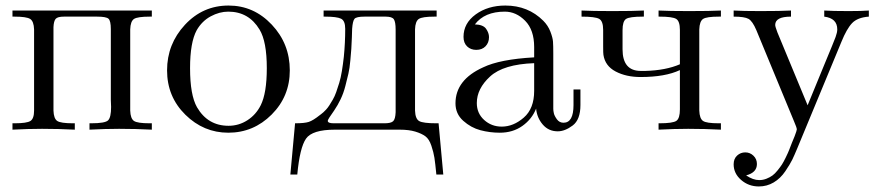

<svg xmlns="http://www.w3.org/2000/svg" viewBox="-20 -468 3177 693"><path d="M25 0V-23H33Q77 -23 90 -31.5Q103 -40 103 -69V-362Q102 -391 89 -399.5Q76 -408 32 -408H25V-430H528V-408H521Q476 -408 463.5 -399.5Q451 -391 450 -362V-69Q451 -40 463.5 -31.5Q476 -23 520 -23H528V0Q470 -3 412 -3H408Q361 -3 303 0V-23H309Q359 -23 370 -33.5Q381 -44 381 -82Q381 -86 380.5 -95Q380 -104 380 -108V-363Q380 -393 371.5 -400.5Q363 -408 330 -408H211Q188 -408 181 -400Q174 -392 173 -370V-69Q174 -40 186.5 -31.5Q199 -23 243 -23H250V0Q192 -3 134 -3H130Q83 -3 25 0Z M805 -448Q896 -448 961 -379Q1026 -310 1026 -214Q1026 -120 960.5 -54.5Q895 11 804 11Q715 11 649 -54Q583 -119 583 -214Q583 -309 647.5 -378.5Q712 -448 805 -448ZM666 -222Q666 -125 691 -81Q730 -14 805 -14Q842 -14 873 -34Q904 -54 921 -88Q943 -132 943 -222Q943 -318 917 -361Q878 -426 804 -426Q772 -426 740.5 -409Q709 -392 690 -359Q666 -315 666 -222Z M1028 162 1045 -23Q1079 -23 1094.5 -28Q1110 -33 1135 -53L1139 -56Q1144 -60 1147.5 -63Q1151 -66 1157 -72.5Q1163 -79 1168.5 -87.5Q1174 -96 1181 -108Q1188 -120 1193.5 -135.5Q1199 -151 1204.5 -169Q1210 -187 1214 -211.5Q1218 -236 1221 -263Q1226 -313 1226 -364Q1226 -393 1211 -400.5Q1196 -408 1153 -408H1148V-430H1556V-408H1548Q1504 -408 1491.5 -399.5Q1479 -391 1478 -362V-69Q1479 -39 1493 -31Q1507 -23 1555 -23H1563L1580 162H1555Q1551 121 1548 101.5Q1545 82 1537 58Q1529 34 1515.5 24Q1502 14 1479 7Q1456 0 1422 0H1189Q1107 0 1084.5 32.5Q1062 65 1053 162ZM1163 -32Q1163 -23 1184 -23H1368Q1391 -23 1399 -30.5Q1407 -38 1408 -63V-361Q1408 -389 1401.5 -398.5Q1395 -408 1372 -408H1296Q1266 -408 1259.5 -400Q1253 -392 1251 -364Q1251 -361 1250 -332.5Q1249 -304 1248 -291.5Q1247 -279 1244.5 -250Q1242 -221 1237.5 -202Q1233 -183 1226.5 -157.5Q1220 -132 1209.5 -110Q1199 -88 1186 -69Q1163 -37 1163 -32Z M1624 -95Q1624 -180 1724 -225Q1784 -254 1908 -261V-298Q1908 -360 1875.5 -393Q1843 -426 1802 -426Q1729 -426 1694 -380Q1724 -379 1734.5 -364Q1745 -349 1745 -334Q1745 -314 1732.5 -301Q1720 -288 1699 -288Q1679 -288 1666 -300.5Q1653 -313 1653 -335Q1653 -384 1697 -416Q1741 -448 1804 -448Q1886 -448 1941 -393Q1958 -376 1966.5 -354Q1975 -332 1976 -317.5Q1977 -303 1977 -275V-75Q1977 -69 1979 -59.5Q1981 -50 1990 -37.5Q1999 -25 2014 -25Q2050 -25 2050 -89V-145H2075V-89Q2075 -36 2047 -15Q2019 6 1993 6Q1960 6 1939 -18.5Q1918 -43 1915 -76Q1900 -38 1865.5 -13.5Q1831 11 1784 11Q1748 11 1714 2Q1680 -7 1652 -32Q1624 -57 1624 -95ZM1701 -96Q1701 -59 1727.5 -35Q1754 -11 1791 -11Q1833 -11 1870.5 -43.5Q1908 -76 1908 -140V-240Q1797 -236 1749 -192Q1701 -148 1701 -96Z M2079 -408V-430Q2116 -428 2190 -428Q2266 -428 2304 -430V-408H2300Q2252 -408 2239.5 -399.5Q2227 -391 2227 -359V-290Q2227 -212 2293 -212H2309Q2383 -214 2434 -236V-360Q2434 -391 2421 -399.5Q2408 -408 2360 -408H2357V-430Q2394 -428 2467 -428Q2544 -428 2582 -430V-408H2575Q2530 -408 2517.5 -399.5Q2505 -391 2504 -362V-69Q2505 -40 2517.5 -31.5Q2530 -23 2574 -23H2582V0Q2524 -3 2466 -3H2462Q2415 -3 2357 0V-23H2360Q2409 -23 2421.5 -32Q2434 -41 2434 -73V-215Q2381 -190 2292 -190Q2240 -190 2202 -210Q2164 -230 2158 -270Q2157 -275 2157 -300V-360Q2157 -392 2142.5 -400Q2128 -408 2079 -408Z M2628 125Q2628 105 2640.5 93.5Q2653 82 2670 82Q2687 82 2699.5 94Q2712 106 2712 124Q2712 155 2673 165Q2698 182 2720 182H2721Q2734 182 2746.5 177Q2759 172 2768 165.5Q2777 159 2787 146.5Q2797 134 2802.5 125.5Q2808 117 2816.5 99.5Q2825 82 2828 74Q2831 66 2838.5 47Q2846 28 2848 24Q2856 3 2856 -1Q2856 -7 2846 -30L2710 -359Q2696 -392 2681.5 -400Q2667 -408 2628 -408V-430Q2660 -428 2724 -428Q2798 -428 2835 -430V-408Q2778 -408 2778 -378Q2778 -372 2786 -351L2895 -88Q2921 -151 2955 -234Q2990 -318 2996 -334.5Q3002 -351 3002 -362Q3002 -402 2955 -408V-430Q2984 -428 3043 -428Q3092 -428 3116 -430V-408Q3075 -405 3055.5 -384.5Q3036 -364 3017 -317L2857 69Q2847 93 2839.5 108.5Q2832 124 2814.5 150Q2797 176 2772.5 190.5Q2748 205 2719 205Q2682 205 2655 181.5Q2628 158 2628 125Z"/></svg>

Font: CMU Serif
Style: Roman
Weight: 500
Version: Version 0.7.0